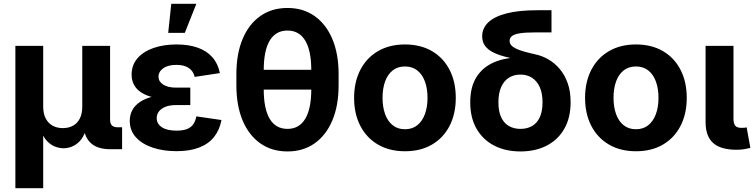

<svg xmlns="http://www.w3.org/2000/svg" viewBox="-20 -781 3956 1005"><path d="M60.5 204.1V-541H206.1V-223.1Q206.1 -185.5 219.5 -160.4Q232.9 -135.3 256.1 -122.8Q279.3 -110.4 309.1 -110.4Q338.9 -110.4 361.8 -122.8Q384.8 -135.3 397.7 -160.4Q410.6 -185.5 410.6 -223.1V-541H556.2V-154.3Q556.2 -133.8 565.9 -124.3Q575.7 -114.7 597.2 -114.7H619.1V0H557.6Q486.3 0 451.4 -35.9Q416.5 -71.8 416.5 -139.6V-189H440.9Q440.9 -134.3 429 -98.6Q417 -63 397.7 -42.5Q378.4 -22 356 -13.4Q333.5 -4.9 313 -4.9Q291.5 -4.9 268.8 -13.4Q246.1 -22 226.3 -42.5Q206.5 -63 194.3 -98.6Q182.1 -134.3 182.1 -189H206.1V204.1Z M903.3 10.3Q834 10.3 778.6 -8.5Q723.1 -27.3 691.2 -62.7Q659.2 -98.1 659.2 -148.4Q659.2 -179.2 672.4 -204.1Q685.5 -229 712.6 -247.3Q739.7 -265.6 780.5 -275.6Q821.3 -285.6 876 -285.6H976.1V-231H901.9Q869.6 -231 847.2 -222.4Q824.7 -213.9 812.5 -198.5Q800.3 -183.1 800.3 -162.6Q800.3 -133.3 826.9 -115.2Q853.5 -97.2 904.3 -97.2Q937.5 -97.2 958.7 -105.5Q980 -113.8 991.5 -130.4Q1002.9 -147 1007.8 -171.9L1139.2 -152.8Q1129.4 -100.6 1100.6 -64.2Q1071.8 -27.8 1022.7 -8.8Q973.6 10.3 903.3 10.3ZM877 -261.7Q824.2 -261.7 785.2 -270.8Q746.1 -279.8 720.2 -296.4Q694.3 -313 681.6 -336.9Q668.9 -360.8 668.9 -390.1Q668.9 -440.4 699.5 -475.8Q730 -511.2 783.4 -529.8Q836.9 -548.3 903.8 -548.3Q967.8 -548.3 1015.1 -531.5Q1062.5 -514.6 1091.8 -481.2Q1121.1 -447.8 1130.9 -398.4L999 -378.4Q992.7 -407.7 968.8 -424.6Q944.8 -441.4 903.3 -441.4Q859.4 -441.4 834.5 -423.6Q809.6 -405.8 809.6 -379.4Q809.6 -354.5 834 -338.4Q858.4 -322.3 902.3 -322.3H976.1V-261.7ZM860.4 -608.9 876.5 -761.2H1007.8L947.3 -608.9Z M1484.9 11.7Q1402.3 11.7 1342.3 -30.8Q1282.2 -73.2 1249.8 -150.9Q1217.3 -228.5 1217.3 -335V-392.6Q1217.3 -499 1249.8 -576.7Q1282.2 -654.3 1342.3 -696.8Q1402.3 -739.3 1484.9 -739.3Q1566.9 -739.3 1627 -696.8Q1687 -654.3 1719.7 -576.7Q1752.4 -499 1752.4 -392.6V-335Q1752.4 -228.5 1719.7 -150.9Q1687 -73.2 1627 -30.8Q1566.9 11.7 1484.9 11.7ZM1484.9 -106.4Q1545.9 -106.4 1577.6 -158.9Q1609.4 -211.4 1609.4 -314.9V-412.6Q1609.4 -516.1 1577.6 -568.6Q1545.9 -621.1 1484.9 -621.1Q1423.3 -621.1 1391.8 -568.6Q1360.4 -516.1 1360.4 -412.6V-314.9Q1360.4 -211.4 1391.8 -158.9Q1423.3 -106.4 1484.9 -106.4ZM1335.4 -312V-415.5H1633.8V-312Z M2099.6 10.7Q2018.6 10.7 1958.7 -24.2Q1898.9 -59.1 1866.2 -122.1Q1833.5 -185.1 1833.5 -268.6Q1833.5 -352.5 1866.2 -415.5Q1898.9 -478.5 1958.7 -513.4Q2018.6 -548.3 2099.6 -548.3Q2181.6 -548.3 2241.2 -513.4Q2300.8 -478.5 2333.3 -415.5Q2365.7 -352.5 2365.7 -268.6Q2365.7 -185.1 2333.3 -122.1Q2300.8 -59.1 2241.2 -24.2Q2181.6 10.7 2099.6 10.7ZM2099.6 -104.5Q2138.2 -104.5 2164.6 -125.7Q2190.9 -147 2204.3 -184.1Q2217.8 -221.2 2217.8 -269Q2217.8 -316.9 2204.3 -354Q2190.9 -391.1 2164.6 -412.1Q2138.2 -433.1 2099.6 -433.1Q2061.5 -433.1 2035.2 -412.1Q2008.8 -391.1 1995.6 -354.2Q1982.4 -317.4 1982.4 -269Q1982.4 -221.2 1995.6 -184.1Q2008.8 -147 2035.2 -125.7Q2061.5 -104.5 2099.6 -104.5Z M2704.1 11.7Q2626 11.7 2566.9 -18.8Q2507.8 -49.3 2474.6 -106.9Q2441.4 -164.6 2441.4 -245.1Q2441.4 -326.7 2474.6 -378.4Q2507.8 -430.2 2566.9 -455.3Q2626 -480.5 2704.1 -480.5V-466.3Q2661.1 -474.6 2624.3 -484.1Q2587.4 -493.7 2560.5 -507.3Q2533.7 -521 2518.8 -541.3Q2503.9 -561.5 2503.9 -591.3Q2503.9 -632.8 2535.2 -663.3Q2566.4 -693.8 2630.6 -710.7Q2694.8 -727.5 2793.9 -727.5H2866.7V-611.3H2777.8Q2727.5 -611.3 2699.2 -606.4Q2670.9 -601.6 2659.2 -591.8Q2647.5 -582 2647.5 -567.4Q2647.5 -554.7 2655.8 -544.7Q2664.1 -534.7 2680.7 -526.6Q2697.3 -518.6 2722.9 -511.2Q2748.5 -503.9 2783.7 -496.1Q2818.4 -488.8 2851.1 -469.7Q2883.8 -450.7 2909.9 -419.9Q2936 -389.2 2951.4 -345.9Q2966.8 -302.7 2966.8 -246.1Q2966.8 -164.6 2933.8 -106.9Q2900.9 -49.3 2841.8 -18.8Q2782.7 11.7 2704.1 11.7ZM2704.1 -106.4Q2739.3 -106.4 2765.1 -121.3Q2791 -136.2 2805.4 -167.2Q2819.8 -198.2 2819.8 -245.1Q2819.8 -293 2805.2 -325.2Q2790.5 -357.4 2764.6 -374Q2738.8 -390.6 2704.1 -390.6Q2669.9 -390.6 2643.8 -374.3Q2617.7 -357.9 2603.3 -325.4Q2588.9 -293 2588.9 -245.1Q2588.9 -197.8 2603.3 -167Q2617.7 -136.2 2643.8 -121.3Q2669.9 -106.4 2704.1 -106.4Z M3308.6 10.7Q3227.5 10.7 3167.7 -24.2Q3107.9 -59.1 3075.2 -122.1Q3042.5 -185.1 3042.5 -268.6Q3042.5 -352.5 3075.2 -415.5Q3107.9 -478.5 3167.7 -513.4Q3227.5 -548.3 3308.6 -548.3Q3390.6 -548.3 3450.2 -513.4Q3509.8 -478.5 3542.2 -415.5Q3574.7 -352.5 3574.7 -268.6Q3574.7 -185.1 3542.2 -122.1Q3509.8 -59.1 3450.2 -24.2Q3390.6 10.7 3308.6 10.7ZM3308.6 -104.5Q3347.2 -104.5 3373.5 -125.7Q3399.9 -147 3413.3 -184.1Q3426.8 -221.2 3426.8 -269Q3426.8 -316.9 3413.3 -354Q3399.9 -391.1 3373.5 -412.1Q3347.2 -433.1 3308.6 -433.1Q3270.5 -433.1 3244.1 -412.1Q3217.8 -391.1 3204.6 -354.2Q3191.4 -317.4 3191.4 -269Q3191.4 -221.2 3204.6 -184.1Q3217.8 -147 3244.1 -125.7Q3270.5 -104.5 3308.6 -104.5Z M3836.4 2.9Q3752 2.9 3712.6 -32.7Q3673.3 -68.4 3673.3 -141.1V-541H3819.3V-160.6Q3819.3 -134.3 3828.6 -123Q3837.9 -111.8 3860.4 -111.8Q3870.6 -111.8 3877 -112.3Q3883.3 -112.8 3888.2 -114.3L3907.7 -6.8Q3896 -3.9 3877.4 -0.5Q3858.9 2.9 3836.4 2.9Z"/></svg>

Font: Inter 17pt
Style: Bold
Weight: 700
Version: Version 4.001;git-66647c0bb